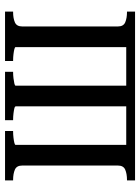

<svg xmlns="http://www.w3.org/2000/svg" viewBox="83 -639 556 762"><g transform="rotate(-90 361.0 -258.0)"><path d="M85 -448Q85 -470 68.5 -477Q52 -484 28 -484H26V-516H222V-484H220Q208 -484 195.5 -482.5Q183 -481 175 -479Q167 -477 167 -474V0H26V-32H28Q52 -32 68.5 -39Q85 -46 85 -68ZM555 -474Q555 -477 547 -479Q539 -481 527 -482.5Q515 -484 502 -484H500V-516H696V-484H694Q670 -484 653.5 -477Q637 -470 637 -448V-68Q637 -46 653.5 -39Q670 -32 694 -32H696V0H555ZM128 -35H597V0H128ZM265 -484V-516H457V-484H455Q444 -484 431.5 -482.5Q419 -481 410.5 -479Q402 -477 402 -474V0H320V-473Q320 -477 312 -479Q304 -481 291.5 -482.5Q279 -484 267 -484Z"/></g></svg>

Font: Roboto Serif 120pt ExtraCondensed
Style: Regular
Weight: 400
Width: 2
Designer: Greg Gazdowicz
Foundry: Commercial Type
Version: Version 1.008